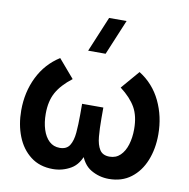

<svg xmlns="http://www.w3.org/2000/svg" viewBox="-88 -888 974 990"><g transform="rotate(10 399.0 -393.0)"><path d="M417.9 -617.5H326.4L403.6 -802.5H495.1ZM252.5 15.2Q183.1 15.2 135.7 -21.6Q88.2 -58.3 64.1 -119.6Q40 -180.9 40 -255Q40 -350.8 79 -429.8Q118.1 -508.9 191.2 -555L273.2 -459.3Q217.7 -416.6 192.6 -371.2Q167.5 -325.8 167.5 -259.8Q167.5 -213.9 179.2 -177.3Q190.8 -140.8 213.3 -119.6Q235.8 -98.5 268.5 -98.5Q304.7 -98.5 320.4 -123.6Q336.1 -148.8 339.7 -191Q343.3 -233.3 343.3 -285.2V-342.3H454.5V-285.2Q454.5 -232.3 458.3 -190Q462.1 -147.8 477.8 -123.1Q493.5 -98.5 529.3 -98.5Q563.1 -98.5 585.5 -120.4Q607.9 -142.2 619.1 -178.8Q630.3 -215.4 630.3 -259.8Q630.3 -328.2 604.8 -373.1Q579.2 -418 524.7 -459.3L606.7 -555Q681.3 -508.3 719.6 -428.4Q757.8 -348.4 757.8 -254.2Q757.8 -179.1 733.2 -118Q708.6 -56.9 661.2 -20.9Q613.8 15.2 545.5 15.2Q495.2 15.2 451.8 -10.1Q408.4 -35.4 389.7 -99H408.2Q389.9 -35.4 346.5 -10.1Q303.1 15.2 252.5 15.2Z"/></g></svg>

Font: Manrope ExtraLight
Style: Regular
Weight: 200
Designer: Mikhail Sharanda
Foundry: Mikhail Sharanda
Version: Version 4.505